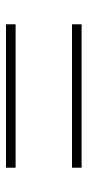

<svg xmlns="http://www.w3.org/2000/svg" viewBox="154 -681 292 640"><g transform="rotate(90 300.0 -361.0)"><path d="M61 -487H539V-455H61ZM61 -267H539V-235H61Z"/></g></svg>

Font: Mona Sans VF XLt
Style: Regular
Weight: 200
Designer: Deni Anggara
Foundry: GitHub
Version: Version 2.000;Glyphs 3.2.3 (3260)